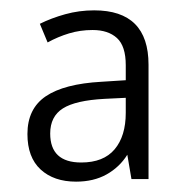

<svg xmlns="http://www.w3.org/2000/svg" viewBox="-20 -808 359 371"><path d="M162 -788Q267 -788 267 -683V-462H234L226 -509Q211 -485 186 -471Q161 -457 127 -457Q84 -457 58.5 -480.5Q33 -504 33 -549Q33 -598 68.5 -622Q104 -646 176 -650L223 -653V-682Q223 -719 206 -734.5Q189 -750 159 -750Q135 -750 113.5 -743.5Q92 -737 72 -726L57 -762Q79 -773 106 -780.5Q133 -788 162 -788ZM182 -617Q126 -614 101.5 -598.5Q77 -583 77 -550Q77 -494 137 -494Q180 -494 201.5 -519.5Q223 -545 223 -590V-619Z"/></svg>

Font: Noto Sans Malayalam UI SemiCondensed Light
Style: Regular
Weight: 300
Width: 4
Designer: Jelle Bosma - Monotype Design Team
Foundry: Monotype Imaging Inc.
Version: Version 2.104; ttfautohint (v1.8.4.7-5d5b)